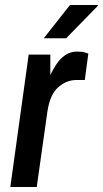

<svg xmlns="http://www.w3.org/2000/svg" viewBox="-20 -743 409 763"><path d="M21 0 94 -526H180V-445Q190 -466 204 -487.5Q218 -509 238.5 -523.5Q259 -538 287 -538Q308 -538 319.5 -534Q331 -530 331 -530L317 -425H283Q244 -425 211 -396Q178 -367 168 -297L126 0ZM154 -591 258 -723H368L369 -720L243 -591Z"/></svg>

Font: Archivo Narrow SemiBold
Style: Italic
Weight: 600
Italic angle: -8°
Designer: Hector Gatti
Foundry: Omnibus-Type
Version: Version 3.002